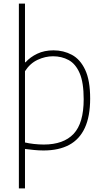

<svg xmlns="http://www.w3.org/2000/svg" viewBox="-20 -828 576 1068"><path d="M85 220V-808H119V-481.5H122Q148 -510.5 187.2 -529.2Q226.5 -548 277.5 -548Q333.5 -548 380 -523Q426.5 -498 454 -439.2Q481.5 -380.5 481.5 -280Q481.5 -181 452 -117Q422.5 -53 364.8 -22Q307 9 222 9Q195.5 9 168.5 6.2Q141.5 3.5 119 0.5V220ZM223.5 -24Q333.5 -24 389.5 -83.5Q445.5 -143 445.5 -276Q445.5 -369.5 423 -421.2Q400.5 -473 361.8 -494Q323 -515 275 -515Q231.5 -515 189.2 -495.2Q147 -475.5 119 -432V-35.5Q140 -30.5 168.5 -27.2Q197 -24 223.5 -24Z"/></svg>

Font: Encode Sans Condensed Thin Thin
Style: Regular
Weight: 250
Version: Version 3.002